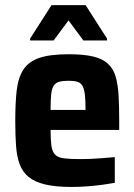

<svg xmlns="http://www.w3.org/2000/svg" viewBox="-20 -733 533 761"><path d="M264.2 8Q200.4 8 159 -1.9Q117.6 -11.9 93.5 -31.6Q69.5 -51.3 58 -82Q46.5 -112.7 43.5 -156Q40.5 -199.3 40.5 -254Q40.5 -324.6 46.2 -374.8Q52 -425.1 72.7 -457.1Q93.5 -489.1 135.9 -503.6Q178.4 -518 252.7 -518Q312.2 -518 349.6 -508.9Q386.9 -499.9 408 -480.3Q429.1 -460.7 438.3 -429.5Q447.5 -398.2 450 -354.5Q452.5 -310.7 452.5 -254.6V-218H180.5Q180.5 -179.8 183.6 -156.3Q186.7 -132.8 197.7 -120.8Q208.7 -108.8 232.6 -105.6Q256.5 -102.4 297.2 -102.4Q316 -102.4 337.9 -103.2Q359.8 -104 385 -106.1Q410.2 -108.1 435 -110.3V-8.3Q416 -4.9 387.8 -0.9Q359.7 3 327.2 5.5Q294.8 8 264.2 8ZM319.1 -281.9V-297.3Q319.1 -337 316.2 -359.9Q313.2 -382.8 306 -394.2Q298.8 -405.6 285.4 -409.3Q272.1 -412.9 251.6 -412.9Q228.2 -412.9 214.2 -408.8Q200.2 -404.6 192.5 -392.7Q184.9 -380.7 182.7 -357.6Q180.5 -334.4 180.5 -297.3H335.1ZM99.4 -572.6V-580.1L184.2 -712.6H319.3L404.2 -580.1V-572.6H310.5L251.6 -652.1L192.5 -572.6Z"/></svg>

Font: Saira Thin SemiCondensed
Style: Regular
Weight: 100
Width: 4
Version: Version 1.101